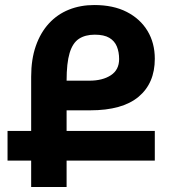

<svg xmlns="http://www.w3.org/2000/svg" viewBox="-20 -744 693 764"><path d="M104 0V-439Q104 -508 122.5 -561Q141 -614 174.5 -650.5Q208 -687 254 -705.5Q300 -724 355 -724Q431 -724 484.5 -696.5Q538 -669 567 -621Q596 -573 596 -510Q596 -413 531.5 -359Q467 -305 339 -305H245V0ZM245 -423H336Q388 -423 421 -444.5Q454 -466 454 -509Q454 -537 445 -559Q436 -581 415 -593.5Q394 -606 357 -606Q319 -606 294 -589.5Q269 -573 257 -533Q245 -493 245 -423ZM10 -223H596V-105H10Z"/></svg>

Font: Noto Sans Armenian
Style: Regular
Weight: 400
Designer: Monotype Design Team
Foundry: Monotype Imaging Inc.
Version: Version 2.007